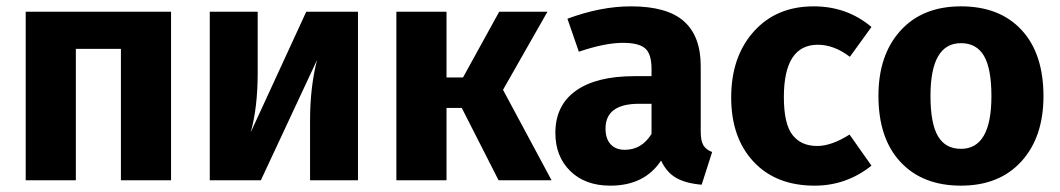

<svg xmlns="http://www.w3.org/2000/svg" viewBox="-20 -568 3340 605"><path d="M361 0V-414H219V0H61V-531H519V0Z M1108 -531V0H957V-189Q957 -293 979 -379L802 0H641V-531H792V-339Q792 -229 770 -151L945 -531Z M1705 -531 1565 -285 1718 0H1551L1435 -228H1387V0H1229V-531H1387V-324H1439L1553 -531Z M2188 -154Q2188 -124 2196.5 -110Q2205 -96 2224 -89L2191 14Q2142 10 2111.5 -7Q2081 -24 2063 -62Q2011 17 1903 17Q1824 17 1777 -29Q1730 -75 1730 -149Q1730 -236 1794.5 -282Q1859 -328 1979 -328H2033V-351Q2033 -398 2013 -415.5Q1993 -433 1943 -433Q1886 -433 1804 -405L1768 -509Q1873 -548 1968 -548Q2082 -548 2135 -501Q2188 -454 2188 -360ZM1949 -96Q2002 -96 2033 -146V-241H1994Q1888 -241 1888 -163Q1888 -131 1904 -113.5Q1920 -96 1949 -96Z M2544 -548Q2649 -548 2726 -483L2658 -389Q2608 -427 2557 -427Q2450 -427 2450 -262Q2450 -178 2477 -143Q2504 -108 2555 -108Q2600 -108 2657 -144L2726 -46Q2647 17 2547 17Q2425 17 2354.5 -58.5Q2284 -134 2284 -261Q2284 -389 2355 -468.5Q2426 -548 2544 -548Z M3008 -548Q3130 -548 3199 -473.5Q3268 -399 3268 -265Q3268 -136 3198.5 -59.5Q3129 17 3008 17Q2887 17 2817.5 -57.5Q2748 -132 2748 -266Q2748 -395 2817.5 -471.5Q2887 -548 3008 -548ZM3008 -432Q2912 -432 2912 -266Q2912 -179 2935.5 -139Q2959 -99 3008 -99Q3104 -99 3104 -265Q3104 -352 3080.5 -392Q3057 -432 3008 -432Z"/></svg>

Font: Fira Sans
Style: Bold
Weight: 700
Designer: bBox Type GmbH & Carrois Corporate GbR & Edenspiekermann AG
Foundry: bBox Type GmbH & Carrois Corporate GbR & Edenspiekermann AG
Version: Version 4.301;PS 004.301;hotconv 1.0.88;makeotf.lib2.5.64775